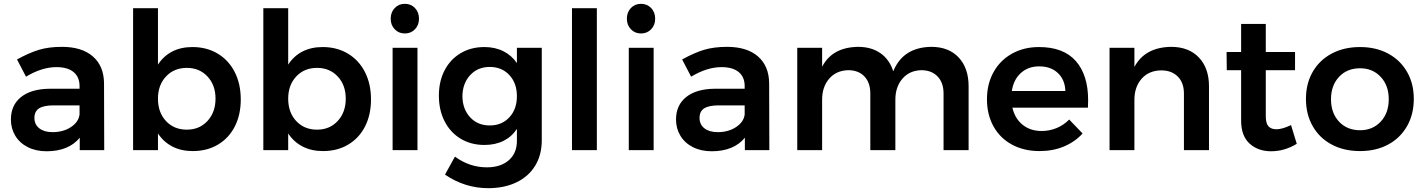

<svg xmlns="http://www.w3.org/2000/svg" viewBox="-20 -785 7445 1004"><path d="M397 0V-65Q369 -30 325 -12Q281 6 224 6Q168 6 125.5 -15.5Q83 -37 60 -75Q37 -113 37 -160Q37 -235 90 -277.5Q143 -320 240 -321H396V-335Q396 -382 365 -408Q334 -434 275 -434Q199 -434 116 -384L69 -474Q132 -509 183.5 -524.5Q235 -540 304 -540Q408 -540 465.5 -490Q523 -440 524 -350L525 0ZM396 -186V-234H261Q209 -234 184.5 -218.5Q160 -203 160 -168Q160 -134 185.5 -114Q211 -94 255 -94Q311 -94 351 -120.5Q391 -147 396 -186Z M1239 -265Q1239 -185 1208 -124Q1177 -63 1120 -29Q1063 5 988 5Q928 5 882 -18.5Q836 -42 806 -87V0H676V-742H806V-447Q835 -492 880.5 -515.5Q926 -539 986 -539Q1061 -539 1118.5 -504.5Q1176 -470 1207.5 -408Q1239 -346 1239 -265ZM1107 -269Q1107 -340 1065 -385Q1023 -430 957 -430Q890 -430 848 -385Q806 -340 806 -269Q806 -197 848 -152Q890 -107 957 -107Q1023 -107 1065 -152.5Q1107 -198 1107 -269Z M1920 -265Q1920 -185 1889 -124Q1858 -63 1801 -29Q1744 5 1669 5Q1609 5 1563 -18.5Q1517 -42 1487 -87V0H1357V-742H1487V-447Q1516 -492 1561.5 -515.5Q1607 -539 1667 -539Q1742 -539 1799.5 -504.5Q1857 -470 1888.5 -408Q1920 -346 1920 -265ZM1788 -269Q1788 -340 1746 -385Q1704 -430 1638 -430Q1571 -430 1529 -385Q1487 -340 1487 -269Q1487 -197 1529 -152Q1571 -107 1638 -107Q1704 -107 1746 -152.5Q1788 -198 1788 -269Z M2033 -535H2163V0H2033ZM2171 -687Q2171 -654 2150 -632Q2129 -610 2097 -610Q2065 -610 2044 -632Q2023 -654 2023 -687Q2023 -721 2044 -743Q2065 -765 2097 -765Q2129 -765 2150 -743Q2171 -721 2171 -687Z M2813 -535V-51Q2813 25 2778.5 81.5Q2744 138 2680.5 168.5Q2617 199 2533 199Q2411 199 2307 128L2359 34Q2435 90 2526 90Q2598 90 2640.5 53Q2683 16 2683 -48V-111Q2656 -70 2613 -48.5Q2570 -27 2513 -27Q2443 -27 2389 -59.5Q2335 -92 2305 -150.5Q2275 -209 2275 -285Q2275 -360 2305 -417.5Q2335 -475 2389 -507Q2443 -539 2513 -539Q2569 -539 2612.5 -517Q2656 -495 2683 -455V-535ZM2683 -282Q2683 -350 2643.5 -392.5Q2604 -435 2541 -435Q2478 -435 2438.5 -392Q2399 -349 2398 -282Q2399 -214 2438.5 -171.5Q2478 -129 2541 -129Q2604 -129 2643.5 -171.5Q2683 -214 2683 -282Z M2971 -742H3101V0H2971Z M3268 -535H3398V0H3268ZM3406 -687Q3406 -654 3385 -632Q3364 -610 3332 -610Q3300 -610 3279 -632Q3258 -654 3258 -687Q3258 -721 3279 -743Q3300 -765 3332 -765Q3364 -765 3385 -743Q3406 -721 3406 -687Z M3875 0V-65Q3847 -30 3803 -12Q3759 6 3702 6Q3646 6 3603.5 -15.5Q3561 -37 3538 -75Q3515 -113 3515 -160Q3515 -235 3568 -277.5Q3621 -320 3718 -321H3874V-335Q3874 -382 3843 -408Q3812 -434 3753 -434Q3677 -434 3594 -384L3547 -474Q3610 -509 3661.5 -524.5Q3713 -540 3782 -540Q3886 -540 3943.5 -490Q4001 -440 4002 -350L4003 0ZM3874 -186V-234H3739Q3687 -234 3662.5 -218.5Q3638 -203 3638 -168Q3638 -134 3663.5 -114Q3689 -94 3733 -94Q3789 -94 3829 -120.5Q3869 -147 3874 -186Z M5045 -334V0H4914V-296Q4914 -353 4882.5 -385.5Q4851 -418 4797 -418Q4735 -416 4698.5 -373Q4662 -330 4662 -264V0H4531V-296Q4531 -353 4500 -385.5Q4469 -418 4415 -418Q4352 -416 4315.5 -373Q4279 -330 4279 -264V0H4149V-535H4279V-436Q4332 -538 4467 -540Q4537 -540 4584.5 -506.5Q4632 -473 4651 -412Q4702 -538 4850 -540Q4941 -540 4993 -484.5Q5045 -429 5045 -334Z M5670 -261Q5670 -235 5669 -222H5274Q5287 -165 5327.5 -132.5Q5368 -100 5427 -100Q5468 -100 5505.5 -115.5Q5543 -131 5571 -160L5641 -87Q5601 -43 5543.5 -19Q5486 5 5416 5Q5334 5 5271.5 -29Q5209 -63 5175 -124.5Q5141 -186 5141 -266Q5141 -346 5175.5 -408Q5210 -470 5272 -504.5Q5334 -539 5413 -539Q5541 -539 5605.5 -466Q5670 -393 5670 -261ZM5551 -309Q5549 -368 5512 -403Q5475 -438 5414 -438Q5357 -438 5318.5 -403.5Q5280 -369 5271 -309Z M6302 -334V0H6171V-296Q6171 -352 6139 -384.5Q6107 -417 6052 -417Q5987 -416 5949.5 -373Q5912 -330 5912 -263V0H5782V-535H5912V-435Q5967 -538 6104 -540Q6196 -540 6249 -484.5Q6302 -429 6302 -334Z M6761 -33Q6697 6 6627 6Q6558 6 6514 -34.5Q6470 -75 6470 -154V-418H6395L6394 -513H6470V-660H6599V-513H6752V-418H6599V-177Q6599 -140 6613 -124.5Q6627 -109 6655 -109Q6685 -109 6731 -131Z M7373 -268Q7373 -187 7337.5 -125Q7302 -63 7238.5 -29Q7175 5 7092 5Q7008 5 6944 -29Q6880 -63 6844.5 -125Q6809 -187 6809 -268Q6809 -348 6844.5 -409.5Q6880 -471 6944 -505Q7008 -539 7092 -539Q7175 -539 7238.5 -505Q7302 -471 7337.5 -409.5Q7373 -348 7373 -268ZM6940 -266Q6940 -194 6982 -149Q7024 -104 7092 -104Q7158 -104 7200 -149Q7242 -194 7242 -266Q7242 -338 7200 -383Q7158 -428 7092 -428Q7024 -428 6982 -383Q6940 -338 6940 -266Z"/></svg>

Font: Gontserrat Medium
Style: Regular
Weight: 500
Designer: Julieta Ulanovsky
Foundry: Julieta Ulanovsky
Version: Version 6.001